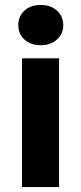

<svg xmlns="http://www.w3.org/2000/svg" viewBox="-20 -757 329 777"><path d="M69 0V-521H219V0ZM145 -574Q104 -574 79 -597Q54 -620 54 -655Q54 -691 79 -714Q104 -737 145 -737Q185 -737 210.5 -714Q236 -691 236 -655Q236 -620 210.5 -597Q185 -574 145 -574Z"/></svg>

Font: DM Sans 10pt Black
Style: Regular
Weight: 900
Version: Version 4.004;gftools[0.9.30]